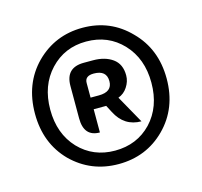

<svg xmlns="http://www.w3.org/2000/svg" viewBox="-74 -883 638 607"><g transform="rotate(-15 245.0 -580.0)"><path d="M397 -419Q335 -357 244 -357Q154 -357 91 -419Q29 -482 29 -579Q29 -677 91 -740Q154 -803 244 -803Q335 -803 397 -739Q460 -676 460 -579Q460 -482 397 -419ZM126 -450Q173 -401 244 -401Q316 -401 363 -450Q410 -500 410 -579Q410 -658 363 -708Q316 -758 244 -758Q173 -758 126 -708Q79 -658 79 -579Q79 -500 126 -450ZM212 -469Q160 -469 160 -529V-635Q160 -695 220 -695H250Q289 -695 314 -677Q339 -659 339 -622Q339 -602 327 -584Q316 -567 297 -560L348 -469Q292 -469 265 -522L253 -545H212V-469ZM212 -583H239Q283 -583 283 -618Q283 -654 241 -654Q212 -654 212 -631Z"/></g></svg>

Font: Swei Half Moon CJK TC
Style: Medium
Weight: 500
Version: Version 2.125